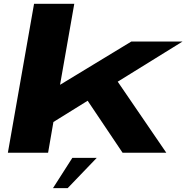

<svg xmlns="http://www.w3.org/2000/svg" viewBox="-20 -805 998 1012"><path d="M21.5 0 159.5 -785H371.5L296.5 -358L672 -586H942L600.5 -374.5L856.5 0H626L442 -274L261.5 -162L233.5 0ZM259.2 186.7 361.2 27.2H489.8L336.6 186.7Z"/></svg>

Font: Anybody UltraExpanded Regular
Style: Bold Italic
Weight: 700
Width: 9
Italic angle: -10°
Designer: Tyler Finck
Foundry: Etcetera Type Company
Version: Version 1.010; ttfautohint (v1.8.3) -l 8 -r 50 -G 200 -x 14 